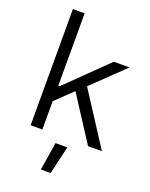

<svg xmlns="http://www.w3.org/2000/svg" viewBox="-173 -819 886 1134"><g transform="rotate(20 270.5 -252.5)"><path d="M156.7 -177.7 262.7 -279.8 443.8 0H530.8L317.4 -330.1L515.1 -520.5H416.5L165.5 -275.4H156.7V-730H83V0H156.7ZM229 225.1H290.5L331.5 48.8H257.3Z"/></g></svg>

Font: Faust Sans
Style: Regular
Weight: 400
Designer: Andreas Faust
Version: Version 1.003;Glyphs 3.1.2 (3151)